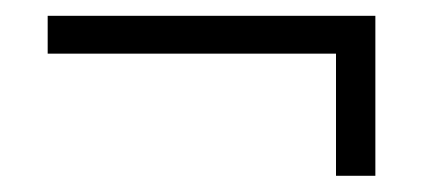

<svg xmlns="http://www.w3.org/2000/svg" viewBox="-20 -421 534 238"><path d="M39.1 -354.5V-401.4H445.3V-203.1H396.5V-354.5Z"/></svg>

Font: Post No Bills Colombo
Style: Regular
Weight: 500
Designer: Kosala Senevirathne, Siva Puranthara, Lasantha Premarathna, Tharique Azeez
Foundry: Mooniak
Version: Version 1.220 ; ttfautohint (v1.5)